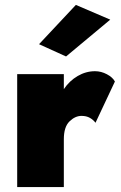

<svg xmlns="http://www.w3.org/2000/svg" viewBox="-20 -762 493 782"><path d="M429 -682 249 -532 139 -582 289 -742ZM369 -262Q360 -274 346 -282Q332 -290 312 -290Q286 -290 263 -267.5Q240 -245 240 -195V0H50V-460H240V-399Q263 -433 296.5 -452.5Q330 -472 367 -472Q392 -472 415.5 -459.5Q439 -447 448 -430Z"/></svg>

Font: Jost* Black
Style: Regular
Weight: 900
Version: Version 3.7